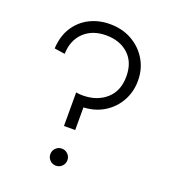

<svg xmlns="http://www.w3.org/2000/svg" viewBox="-152 -954 971 1084"><g transform="rotate(20 333.5 -412.0)"><path d="M274.5 -210.5H342V-346.5Q413 -350 466.5 -383.8Q520 -417.5 550 -472.2Q580 -527 580 -593Q580 -662.5 547 -718.2Q514 -774 456.2 -807Q398.5 -840 323 -840Q257.5 -840 202.8 -812.8Q148 -785.5 113.8 -732.8Q79.5 -680 75.5 -604L139 -594.5Q141.5 -677 191.8 -725Q242 -773 324.5 -773Q407 -773 458.5 -725.8Q510 -678.5 510 -593.5Q510 -505.5 454.8 -457Q399.5 -408.5 313.5 -408.5Q302.5 -408.5 293.2 -409.5Q284 -410.5 274.5 -412ZM307.5 16Q329 16 344 1Q359 -14 359 -35.5Q359 -56.5 344 -71.5Q329 -86.5 307.5 -86.5Q286.5 -86.5 271.5 -71.5Q256.5 -56.5 256.5 -35.5Q256.5 -14 271.5 1Q286.5 16 307.5 16Z"/></g></svg>

Font: Spartan
Style: Regular
Weight: 400
Designer: Matt Bailey, Mirko Velimirovic
Foundry: Matt Bailey
Version: Version 1.003; ttfautohint (v1.8.3)